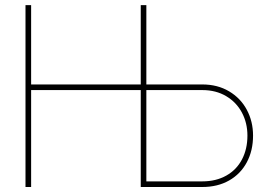

<svg xmlns="http://www.w3.org/2000/svg" viewBox="-20 -748 1064 768"><path d="M82 -727.5H104.5V-410.2H553.7V-387.7H104.5V0H82ZM789.1 -410.2Q850.1 -410.2 896.2 -382.8Q942.4 -355.5 967.3 -308.8Q992.2 -262.2 992.2 -205.6Q992.2 -145.5 967.3 -98.9Q942.4 -52.2 896.5 -26.1Q850.6 0 789.1 0H543V-727.5H565.4V-22.5H789.1Q844.2 -22.5 885.3 -45.7Q926.3 -68.8 948 -110.4Q969.7 -151.9 969.7 -205.6Q969.7 -255.9 947.8 -297.4Q925.8 -338.9 884.8 -363.3Q843.8 -387.7 789.1 -387.7H555.7V-410.2Z"/></svg>

Font: Intratopia Thin
Style: Regular
Weight: 100
Designer: Rasmus Andersson
Foundry: rsms
Version: Version 3.000;Glyphs 3.2.3 (3260)